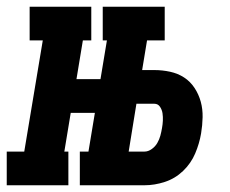

<svg xmlns="http://www.w3.org/2000/svg" viewBox="-62 -550 682 570"><path d="M427 -430H243V-530H427ZM-42 0V-100H10L65 -430H26V-530H209V-430H184L165 -315H296L279 -215H148L129 -100H141V0ZM175 0V-100H359V0ZM184 0 272 -530H391L360 -342H396Q420 -342 443 -337Q466 -332 484.5 -320Q503 -308 515.5 -289Q528 -270 534 -248Q540 -226 539.5 -202Q539 -178 535 -154Q530 -124 517.5 -94.5Q505 -65 481.5 -42.5Q458 -20 427.5 -10Q397 0 367 0ZM320 -100H367Q378 -100 388.5 -107.5Q399 -115 405 -125.5Q411 -136 414 -147Q417 -158 419 -170Q421 -181 421.5 -192Q422 -203 420.5 -213.5Q419 -224 413 -233Q407 -242 396 -242H343Z"/></svg>

Font: Iosevka Curly Slab ExObl
Style: Bold
Weight: 700
Width: 7
Italic angle: -9°
Monospace: yes
Designer: Belleve Invis
Foundry: Belleve Invis
Version: Version 11.0.0; ttfautohint (v1.8.3)